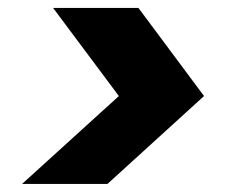

<svg xmlns="http://www.w3.org/2000/svg" viewBox="-20 -591 581 482"><path d="M35.4 -129.2 278.4 -349.9 113.3 -571.1H327.5L492.2 -349.9L249.7 -129.2Z"/></svg>

Font: Poppins Variable
Style: Italic
Weight: 100
Italic angle: -10°
Designer: Jonny Pinhorn
Foundry: Indian Type Foundry
Version: Version 6.000